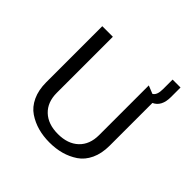

<svg xmlns="http://www.w3.org/2000/svg" viewBox="-185 -885 1070 1070"><g transform="rotate(45 350.0 -350.5)"><path d="M100 -650H183.3V-208.3Q183.3 -134.2 227.9 -92.1Q272.5 -50 350 -50Q427.5 -50 472.1 -92.1Q516.7 -134.2 516.7 -208.3V-600L564.2 -580.8Q587.5 -593.3 587.5 -641.7V-716.7H650V-641.7Q650 -567.5 600 -545V-208.3Q600 -146.7 578.8 -101.3Q557.5 -55.8 520.8 -31.2Q484.2 -6.7 441.7 5Q399.2 16.7 350 16.7Q300.8 16.7 258.3 5Q215.8 -6.7 179.2 -31.2Q142.5 -55.8 121.2 -101.3Q100 -146.7 100 -208.3Z"/></g></svg>

Font: BoonBaan
Style: Regular
Weight: 400
Designer: Sungsit Sawaiwan
Foundry: FontUni
Version: Version 2.0